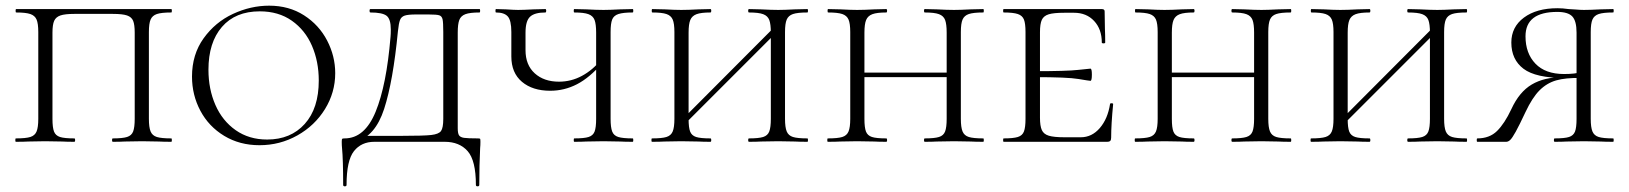

<svg xmlns="http://www.w3.org/2000/svg" viewBox="-20 -500 5744 677"><path d="M36 -12Q71 -12 87 -17Q103 -22 109 -36.5Q115 -51 115 -81V-387Q115 -417 109 -431Q103 -445 87 -450.5Q71 -456 37 -456Q35 -456 35 -462Q35 -468 37 -468H584Q586 -468 586 -462Q586 -456 584 -456Q549 -456 533 -450.5Q517 -445 511 -431Q505 -417 505 -387V-81Q505 -51 511 -36.5Q517 -22 533 -17Q549 -12 584 -12Q586 -12 586 -6Q586 0 584 0Q556 0 540 -1L481 -2L420 -1Q405 0 378 0Q375 0 375 -6Q375 -12 378 -12Q412 -12 428 -17Q444 -22 449.5 -36.5Q455 -51 455 -81V-385Q455 -413 449.5 -426.5Q444 -440 428 -445.5Q412 -451 378 -451H242Q209 -451 193 -445.5Q177 -440 171 -426.5Q165 -413 165 -385V-81Q165 -50 170.5 -36Q176 -22 191.5 -17Q207 -12 242 -12Q245 -12 245 -6Q245 0 242 0Q215 0 200 -1L139 -2L80 -1Q64 0 36 0Q34 0 34 -6Q34 -12 36 -12Z M657 -230Q657 -308 698 -365Q739 -422 801.5 -451Q864 -480 929 -480Q999 -480 1052 -446Q1105 -412 1133.5 -357Q1162 -302 1162 -242Q1162 -174 1126 -115.5Q1090 -57 1028.5 -22.5Q967 12 895 12Q825 12 770.5 -21Q716 -54 686.5 -109.5Q657 -165 657 -230ZM1104 -216Q1104 -283 1080 -338.5Q1056 -394 1009 -427Q962 -460 896 -460Q810 -460 762.5 -405Q715 -350 715 -254Q715 -186 739.5 -130Q764 -74 811 -41Q858 -8 922 -8Q1005 -8 1054.5 -63Q1104 -118 1104 -216Z M1186 22Q1185 13 1185 0Q1185 -9 1186.5 -10.5Q1188 -12 1195 -12Q1266 -12 1304.5 -106Q1343 -200 1357 -370Q1358 -380 1358 -396Q1358 -433 1343 -444.5Q1328 -456 1286 -456Q1283 -456 1283 -462Q1283 -468 1286 -468H1671Q1673 -468 1673 -462Q1673 -456 1671 -456Q1637 -456 1621 -450Q1605 -444 1599.5 -429.5Q1594 -415 1594 -385V-81V-48Q1594 -30 1598.5 -23Q1603 -16 1616 -14Q1629 -12 1665 -12Q1672 -12 1673 -10.5Q1674 -9 1674 0Q1674 13 1673 22Q1670 82 1670 152Q1670 157 1664 157Q1658 157 1658 152Q1658 66 1629 33Q1600 0 1548 0H1300Q1254 0 1228 33Q1202 66 1202 152Q1202 157 1196 157Q1190 157 1190 152Q1190 62 1186 22ZM1244 -21H1397Q1474 -21 1500.5 -24Q1527 -27 1535 -38Q1543 -49 1543 -81V-387Q1543 -421 1540.5 -432Q1538 -443 1529 -446Q1520 -449 1491 -449H1447Q1419 -449 1407 -445Q1395 -441 1390.5 -429.5Q1386 -418 1383 -389Q1366 -213 1334.5 -116Q1303 -19 1234 0Z M1783 -301V-387Q1783 -428 1770.5 -442Q1758 -456 1729 -456Q1727 -456 1727 -462Q1727 -468 1729 -468L1764 -467Q1794 -465 1807 -465Q1824 -465 1862 -467L1903 -468Q1906 -468 1906 -462Q1906 -456 1903 -456Q1865 -456 1849 -441Q1833 -426 1833 -385V-323Q1833 -271 1865.5 -241.5Q1898 -212 1951 -212Q1994 -212 2032 -232.5Q2070 -253 2099 -289L2103 -277Q2059 -226 2014.5 -203Q1970 -180 1920 -180Q1858 -180 1820.5 -211.5Q1783 -243 1783 -301ZM2005 -12Q2040 -12 2055.5 -17Q2071 -22 2076.5 -36Q2082 -50 2082 -81V-385Q2082 -415 2076.5 -429.5Q2071 -444 2055 -450Q2039 -456 2005 -456Q2003 -456 2003 -462Q2003 -468 2005 -468L2047 -467Q2085 -465 2108 -465Q2129 -465 2167 -467L2211 -468Q2213 -468 2213 -462Q2213 -456 2211 -456Q2177 -456 2160.5 -450.5Q2144 -445 2138.5 -431Q2133 -417 2133 -387V-81Q2133 -51 2138.5 -36.5Q2144 -22 2160 -17Q2176 -12 2211 -12Q2213 -12 2213 -6Q2213 0 2211 0Q2183 0 2167 -1L2108 -2L2047 -1Q2032 0 2005 0Q2003 0 2003 -6Q2003 -12 2005 -12Z M2621 -456Q2618 -456 2618 -462Q2618 -468 2621 -468L2663 -467Q2701 -465 2724 -465Q2745 -465 2783 -467L2827 -468Q2829 -468 2829 -462Q2829 -456 2827 -456Q2792 -456 2776 -450.5Q2760 -445 2754 -431Q2748 -417 2748 -387V-81Q2748 -51 2754 -36.5Q2760 -22 2776 -17Q2792 -12 2827 -12Q2829 -12 2829 -6Q2829 0 2827 0Q2799 0 2783 -1L2724 -2L2663 -1Q2648 0 2621 0Q2618 0 2618 -6Q2618 -12 2621 -12Q2655 -12 2671 -17Q2687 -22 2692.5 -36.5Q2698 -51 2698 -81V-385Q2698 -415 2692.5 -429.5Q2687 -444 2671 -450Q2655 -456 2621 -456ZM2372 -65 2719 -413 2732 -400 2385 -53ZM2280 -456Q2278 -456 2278 -462Q2278 -468 2280 -468L2324 -467Q2360 -465 2382 -465Q2407 -465 2443 -467L2485 -468Q2488 -468 2488 -462Q2488 -456 2485 -456Q2452 -456 2436 -450Q2420 -444 2414 -429.5Q2408 -415 2408 -385V-81Q2408 -50 2413.5 -36Q2419 -22 2434.5 -17Q2450 -12 2485 -12Q2488 -12 2488 -6Q2488 0 2485 0Q2458 0 2443 -1L2382 -2L2323 -1Q2307 0 2279 0Q2277 0 2277 -6Q2277 -12 2279 -12Q2314 -12 2330 -17Q2346 -22 2352 -36.5Q2358 -51 2358 -81V-387Q2358 -417 2352 -431Q2346 -445 2330 -450.5Q2314 -456 2280 -456Z M3241 -456Q3238 -456 3238 -462Q3238 -468 3241 -468L3283 -467Q3321 -465 3344 -465Q3365 -465 3403 -467L3447 -468Q3449 -468 3449 -462Q3449 -456 3447 -456Q3412 -456 3396 -450.5Q3380 -445 3374 -431Q3368 -417 3368 -387V-81Q3368 -51 3374 -36.5Q3380 -22 3396 -17Q3412 -12 3447 -12Q3449 -12 3449 -6Q3449 0 3447 0Q3419 0 3403 -1L3344 -2L3283 -1Q3268 0 3241 0Q3238 0 3238 -6Q3238 -12 3241 -12Q3275 -12 3291 -17Q3307 -22 3312.5 -36.5Q3318 -51 3318 -81V-385Q3318 -415 3312.5 -429.5Q3307 -444 3291 -450Q3275 -456 3241 -456ZM3000 -244H3339V-228H3000ZM2900 -456Q2898 -456 2898 -462Q2898 -468 2900 -468L2944 -467Q2980 -465 3002 -465Q3027 -465 3063 -467L3105 -468Q3108 -468 3108 -462Q3108 -456 3105 -456Q3072 -456 3056 -450Q3040 -444 3034 -429.5Q3028 -415 3028 -385V-81Q3028 -50 3033.5 -36Q3039 -22 3054.5 -17Q3070 -12 3105 -12Q3108 -12 3108 -6Q3108 0 3105 0Q3078 0 3063 -1L3002 -2L2943 -1Q2927 0 2899 0Q2897 0 2897 -6Q2897 -12 2899 -12Q2934 -12 2950 -17Q2966 -22 2972 -36.5Q2978 -51 2978 -81V-387Q2978 -417 2972 -431Q2966 -445 2950 -450.5Q2934 -456 2900 -456Z M3519 -12Q3553 -12 3569 -17Q3585 -22 3590.5 -36.5Q3596 -51 3596 -81V-387Q3596 -417 3590.5 -431Q3585 -445 3569 -450.5Q3553 -456 3519 -456Q3517 -456 3517 -462Q3517 -468 3519 -468H3865Q3875 -468 3875 -460L3876 -398Q3877 -379 3877 -350Q3877 -347 3871 -347Q3865 -347 3865 -350Q3865 -397 3838 -426Q3811 -455 3767 -455H3733Q3695 -455 3677.5 -449.5Q3660 -444 3653.5 -430Q3647 -416 3647 -386V-85Q3647 -56 3653.5 -41.5Q3660 -27 3678 -21.5Q3696 -16 3733 -16H3791Q3830 -16 3858 -48.5Q3886 -81 3894 -133Q3894 -136 3899.5 -136Q3905 -136 3905 -133Q3898 -61 3898 -15Q3898 -7 3895 -3.5Q3892 0 3883 0H3519Q3517 0 3517 -6Q3517 -12 3519 -12ZM3627 -228V-249Q3742 -249 3781 -253.5Q3820 -258 3825 -258Q3830 -258 3830 -237Q3830 -215 3825 -215Q3821 -215 3782.5 -221.5Q3744 -228 3627 -228Z M4325 -456Q4322 -456 4322 -462Q4322 -468 4325 -468L4367 -467Q4405 -465 4428 -465Q4449 -465 4487 -467L4531 -468Q4533 -468 4533 -462Q4533 -456 4531 -456Q4496 -456 4480 -450.5Q4464 -445 4458 -431Q4452 -417 4452 -387V-81Q4452 -51 4458 -36.5Q4464 -22 4480 -17Q4496 -12 4531 -12Q4533 -12 4533 -6Q4533 0 4531 0Q4503 0 4487 -1L4428 -2L4367 -1Q4352 0 4325 0Q4322 0 4322 -6Q4322 -12 4325 -12Q4359 -12 4375 -17Q4391 -22 4396.5 -36.5Q4402 -51 4402 -81V-385Q4402 -415 4396.5 -429.5Q4391 -444 4375 -450Q4359 -456 4325 -456ZM4084 -244H4423V-228H4084ZM3984 -456Q3982 -456 3982 -462Q3982 -468 3984 -468L4028 -467Q4064 -465 4086 -465Q4111 -465 4147 -467L4189 -468Q4192 -468 4192 -462Q4192 -456 4189 -456Q4156 -456 4140 -450Q4124 -444 4118 -429.5Q4112 -415 4112 -385V-81Q4112 -50 4117.5 -36Q4123 -22 4138.5 -17Q4154 -12 4189 -12Q4192 -12 4192 -6Q4192 0 4189 0Q4162 0 4147 -1L4086 -2L4027 -1Q4011 0 3983 0Q3981 0 3981 -6Q3981 -12 3983 -12Q4018 -12 4034 -17Q4050 -22 4056 -36.5Q4062 -51 4062 -81V-387Q4062 -417 4056 -431Q4050 -445 4034 -450.5Q4018 -456 3984 -456Z M4945 -456Q4942 -456 4942 -462Q4942 -468 4945 -468L4987 -467Q5025 -465 5048 -465Q5069 -465 5107 -467L5151 -468Q5153 -468 5153 -462Q5153 -456 5151 -456Q5116 -456 5100 -450.5Q5084 -445 5078 -431Q5072 -417 5072 -387V-81Q5072 -51 5078 -36.5Q5084 -22 5100 -17Q5116 -12 5151 -12Q5153 -12 5153 -6Q5153 0 5151 0Q5123 0 5107 -1L5048 -2L4987 -1Q4972 0 4945 0Q4942 0 4942 -6Q4942 -12 4945 -12Q4979 -12 4995 -17Q5011 -22 5016.5 -36.5Q5022 -51 5022 -81V-385Q5022 -415 5016.5 -429.5Q5011 -444 4995 -450Q4979 -456 4945 -456ZM4696 -65 5043 -413 5056 -400 4709 -53ZM4604 -456Q4602 -456 4602 -462Q4602 -468 4604 -468L4648 -467Q4684 -465 4706 -465Q4731 -465 4767 -467L4809 -468Q4812 -468 4812 -462Q4812 -456 4809 -456Q4776 -456 4760 -450Q4744 -444 4738 -429.5Q4732 -415 4732 -385V-81Q4732 -50 4737.5 -36Q4743 -22 4758.5 -17Q4774 -12 4809 -12Q4812 -12 4812 -6Q4812 0 4809 0Q4782 0 4767 -1L4706 -2L4647 -1Q4631 0 4603 0Q4601 0 4601 -6Q4601 -12 4603 -12Q4638 -12 4654 -17Q4670 -22 4676 -36.5Q4682 -51 4682 -81V-387Q4682 -417 4676 -431Q4670 -445 4654 -450.5Q4638 -456 4604 -456Z M5189 -12Q5232 -12 5258.5 -38Q5285 -64 5309 -115Q5337 -176 5381 -202Q5425 -228 5490 -228L5497 -225Q5395 -225 5352 -257.5Q5309 -290 5309 -350Q5309 -405 5353.5 -438Q5398 -471 5472 -471Q5490 -471 5511 -468Q5519 -468 5535.5 -466.5Q5552 -465 5565 -465Q5586 -465 5624 -467L5668 -468Q5670 -468 5670 -462Q5670 -456 5668 -456Q5633 -456 5617 -450.5Q5601 -445 5595 -431Q5589 -417 5589 -387V-81Q5589 -51 5595 -36.5Q5601 -22 5617 -17Q5633 -12 5668 -12Q5670 -12 5670 -6Q5670 0 5668 0Q5640 0 5624 -1L5565 -2L5504 -1Q5489 0 5462 0Q5459 0 5459 -6Q5459 -12 5462 -12Q5497 -12 5512.5 -17Q5528 -22 5533.5 -36Q5539 -50 5539 -81V-385Q5539 -426 5524 -442Q5509 -458 5471 -458Q5359 -458 5359 -372Q5359 -312 5394 -275.5Q5429 -239 5495 -239Q5535 -239 5555 -246L5553 -225Q5500 -226 5467 -216.5Q5434 -207 5408.5 -181.5Q5383 -156 5359 -105Q5337 -58 5324.5 -35.5Q5312 -13 5305 -6.5Q5298 0 5291 0H5189Q5187 0 5187 -6Q5187 -12 5189 -12Z"/></svg>

Font: Cormorant Unicase Light
Style: Regular
Weight: 300
Designer: Christian Thalmann (Catharsis Fonts)
Foundry: Catharsis Fonts
Version: Version 4.000